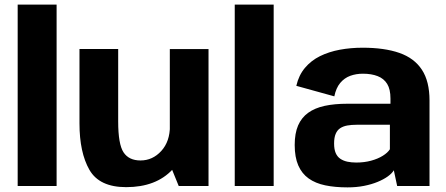

<svg xmlns="http://www.w3.org/2000/svg" viewBox="-20 -805 1931 831"><path d="M56.5 0H225V-785H56.5Z M753.5 0H882.5V-592.5H715V-94.5ZM491.5 -593H324V-271Q324 -145 367 -70Q410 5 526 5Q655.5 5 726.8 -71.5Q798 -148 798 -226L715.5 -260.5Q715.5 -192.5 678 -151.5Q640.5 -110.5 588 -110.5Q538 -110.5 514.8 -145.5Q491.5 -180.5 491.5 -279.5Z M996 0H1164.5V-785H996Z M1484 6Q1522.5 6 1555.5 -0.5Q1588.5 -7 1614.5 -17.8Q1640.5 -28.5 1658.5 -41.5Q1676.5 -54.5 1684.5 -68L1699 0H1839V-370Q1839 -453 1806 -503.2Q1773 -553.5 1708.5 -576Q1644 -598.5 1549.5 -598.5Q1498 -598.5 1450.8 -589.8Q1403.5 -581 1365 -562Q1326.5 -543 1299.8 -511.2Q1273 -479.5 1262.5 -433.5L1427 -388Q1434.5 -424.5 1452.5 -446Q1470.5 -467.5 1495.8 -476.8Q1521 -486 1550.5 -486Q1587.5 -486 1614.5 -475.5Q1641.5 -465 1655.8 -441.8Q1670 -418.5 1670 -378.5V-356H1483Q1427.5 -356 1385 -346.8Q1342.5 -337.5 1313.8 -316.8Q1285 -296 1270.2 -262Q1255.5 -228 1255.5 -177.5Q1255.5 -124.5 1271 -89Q1286.5 -53.5 1316 -32.5Q1345.5 -11.5 1387.8 -2.8Q1430 6 1484 6ZM1522 -101.5Q1501 -101.5 1483.5 -105.2Q1466 -109 1453 -117.8Q1440 -126.5 1433 -142.5Q1426 -158.5 1426 -184Q1426 -209.5 1432.8 -225.5Q1439.5 -241.5 1452.2 -250Q1465 -258.5 1483 -261.8Q1501 -265 1523 -265H1667.5V-159Q1658 -144 1636.8 -130.8Q1615.5 -117.5 1586 -109.5Q1556.5 -101.5 1522 -101.5Z"/></svg>

Font: Anybody Thin
Style: Bold
Weight: 700
Version: Version 1.113;gftools[0.9.25]